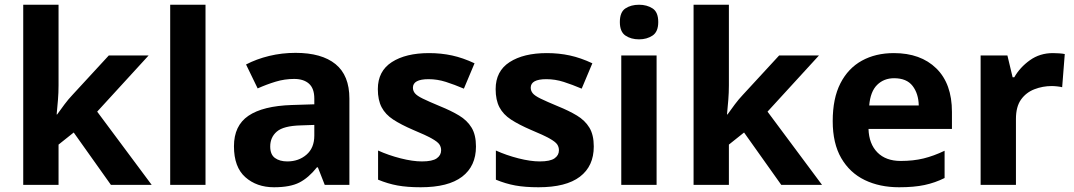

<svg xmlns="http://www.w3.org/2000/svg" viewBox="-20 -780 4533 810"><path d="M227 -420Q227 -389 224.5 -358.5Q222 -328 219 -297H221Q236 -318 252 -339.5Q268 -361 286 -380L439 -546H607L390 -309L620 0H448L291 -221L227 -170V0H78V-760H227Z M847 0H698V-760H847Z M1227 -557Q1337 -557 1395.5 -509.5Q1454 -462 1454 -364V0H1350L1321 -74H1317Q1282 -30 1243 -10Q1204 10 1136 10Q1063 10 1015 -32.5Q967 -75 967 -163Q967 -250 1028 -291.5Q1089 -333 1211 -337L1306 -340V-364Q1306 -407 1283.5 -427Q1261 -447 1221 -447Q1181 -447 1143 -435.5Q1105 -424 1067 -407L1018 -508Q1062 -531 1115.5 -544Q1169 -557 1227 -557ZM1248 -251Q1176 -249 1148 -225Q1120 -201 1120 -162Q1120 -128 1140 -113.5Q1160 -99 1192 -99Q1240 -99 1273 -127.5Q1306 -156 1306 -208V-253Z M1988 -162Q1988 -79 1929.5 -34.5Q1871 10 1755 10Q1698 10 1657 2.5Q1616 -5 1575 -22V-145Q1619 -125 1670 -112Q1721 -99 1760 -99Q1804 -99 1822.5 -112Q1841 -125 1841 -146Q1841 -160 1833.5 -171Q1826 -182 1801 -196Q1776 -210 1723 -232Q1672 -254 1639 -275.5Q1606 -297 1590 -327.5Q1574 -358 1574 -404Q1574 -480 1633 -518Q1692 -556 1790 -556Q1841 -556 1887 -546Q1933 -536 1982 -513L1937 -406Q1897 -423 1861 -434.5Q1825 -446 1788 -446Q1722 -446 1722 -410Q1722 -397 1730.5 -386.5Q1739 -376 1763.5 -364Q1788 -352 1836 -332Q1883 -313 1917 -292.5Q1951 -272 1969.5 -241.5Q1988 -211 1988 -162Z M2485 -162Q2485 -79 2426.5 -34.5Q2368 10 2252 10Q2195 10 2154 2.5Q2113 -5 2072 -22V-145Q2116 -125 2167 -112Q2218 -99 2257 -99Q2301 -99 2319.5 -112Q2338 -125 2338 -146Q2338 -160 2330.5 -171Q2323 -182 2298 -196Q2273 -210 2220 -232Q2169 -254 2136 -275.5Q2103 -297 2087 -327.5Q2071 -358 2071 -404Q2071 -480 2130 -518Q2189 -556 2287 -556Q2338 -556 2384 -546Q2430 -536 2479 -513L2434 -406Q2394 -423 2358 -434.5Q2322 -446 2285 -446Q2219 -446 2219 -410Q2219 -397 2227.5 -386.5Q2236 -376 2260.5 -364Q2285 -352 2333 -332Q2380 -313 2414 -292.5Q2448 -272 2466.5 -241.5Q2485 -211 2485 -162Z M2676 -760Q2709 -760 2733 -744.5Q2757 -729 2757 -687Q2757 -646 2733 -630Q2709 -614 2676 -614Q2642 -614 2618.5 -630Q2595 -646 2595 -687Q2595 -729 2618.5 -744.5Q2642 -760 2676 -760ZM2750 -546V0H2601V-546Z M3055 -420Q3055 -389 3052.5 -358.5Q3050 -328 3047 -297H3049Q3064 -318 3080 -339.5Q3096 -361 3114 -380L3267 -546H3435L3218 -309L3448 0H3276L3119 -221L3055 -170V0H2906V-760H3055Z M3751 -556Q3864 -556 3930 -491.5Q3996 -427 3996 -308V-236H3644Q3646 -173 3681.5 -137Q3717 -101 3780 -101Q3833 -101 3876 -111.5Q3919 -122 3965 -144V-29Q3925 -9 3880.5 0.5Q3836 10 3773 10Q3691 10 3628 -20.5Q3565 -51 3529 -113Q3493 -175 3493 -269Q3493 -365 3525.5 -428.5Q3558 -492 3616 -524Q3674 -556 3751 -556ZM3752 -450Q3709 -450 3680.5 -422Q3652 -394 3647 -335H3856Q3855 -385 3830 -417.5Q3805 -450 3752 -450Z M4422 -556Q4433 -556 4448 -555Q4463 -554 4472 -552L4461 -412Q4454 -414 4440.5 -415.5Q4427 -417 4417 -417Q4379 -417 4344 -403.5Q4309 -390 4287.5 -360Q4266 -330 4266 -278V0H4117V-546H4230L4252 -454H4259Q4283 -496 4325 -526Q4367 -556 4422 -556Z"/></svg>

Font: Noto Sans Bamum
Style: Bold
Weight: 700
Designer: Monotype Design Team
Foundry: Monotype Imaging Inc.
Version: Version 2.002; ttfautohint (v1.8.4.7-5d5b)